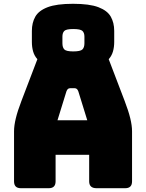

<svg xmlns="http://www.w3.org/2000/svg" viewBox="-20 -992 770 1012"><path d="M582 -829V-771Q582 -744 575.5 -721Q569 -698 553 -680L637 -460Q657 -408 666.5 -369Q676 -330 676 -300V-36Q676 0 640 0H489Q450 0 450 -36V-176H273V-36Q273 0 237 0H90Q54 0 54 -36V-300Q54 -330 63.5 -369Q73 -408 93 -460L177 -680Q161 -698 154.5 -721Q148 -744 148 -771V-829Q148 -872 166 -904Q184 -936 231 -954Q278 -972 365 -972Q452 -972 499 -954Q546 -936 564 -904Q582 -872 582 -829ZM330 -510 283 -358H440L393 -510Q387 -527 374 -527H349Q336 -527 330 -510ZM425 -764V-799Q425 -819 414.5 -829Q404 -839 366 -839Q329 -839 319 -829Q309 -819 309 -799V-764Q309 -742 319 -731.5Q329 -721 366 -721Q404 -721 414.5 -731.5Q425 -742 425 -764Z"/></svg>

Font: Bungee Spice
Style: Regular
Weight: 400
Designer: David Jonathan Ross
Foundry: David Jonathan Ross
Version: Version 2.000